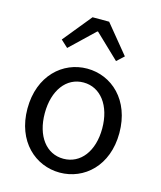

<svg xmlns="http://www.w3.org/2000/svg" viewBox="-123 -916 852 1017"><g transform="rotate(15 303.0 -407.0)"><path d="M301 13C435 13 553 -91 553 -271C553 -452 435 -557 301 -557C168 -557 49 -452 49 -271C49 -91 168 13 301 13ZM301 -63C207 -63 144 -146 144 -271C144 -396 207 -481 301 -481C395 -481 459 -396 459 -271C459 -146 395 -63 301 -63ZM130 -671 169 -635 301 -761H305L437 -635L476 -671L348 -827H257Z"/></g></svg>

Font: Noto Sans Japanese Regular
Style: Regular
Weight: 400
Designer: Ryoko NISHIZUKA (kana & ideographs); Paul D. Hunt (Latin, Greek & Cyrillic); Wenlong ZHANG (bopomofo); Sandoll Communica
Foundry: Adobe Systems Incorporated
Version: Version 1.000;PS 1;hotconv 1.0.78;makeotf.lib2.5.61930